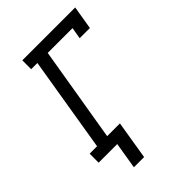

<svg xmlns="http://www.w3.org/2000/svg" viewBox="-258 -844 1117 1117"><g transform="rotate(-45 300.0 -285.5)"><path d="M247 164H163L190 0H37V-74H98L195 -662H144V-735H579L555 -590H471L483 -661H279L181 -74H286Z"/></g></svg>

Font: Iosevka Curly Slab ExObl
Style: Regular
Weight: 400
Width: 7
Italic angle: -9°
Monospace: yes
Designer: Belleve Invis
Foundry: Belleve Invis
Version: Version 11.1.0; ttfautohint (v1.8.3)